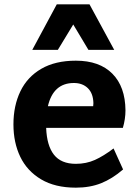

<svg xmlns="http://www.w3.org/2000/svg" viewBox="-20 -853 641 886"><path d="M42 0ZM504 -168 548 -71Q498 -28 446.5 -7.5Q395 13 330 13Q234 13 169.5 -25.5Q105 -64 73.5 -129.5Q42 -195 42 -279Q42 -365 74 -431.5Q106 -498 170.5 -535.5Q235 -573 330 -573Q439 -573 498.5 -513Q558 -453 559 -344Q559 -304 547 -263H193Q196 -181 229 -139Q262 -97 330 -97Q378 -97 418 -115Q458 -133 504 -168ZM201 -363H410Q411 -368 411 -377Q410 -422 385.5 -446Q361 -470 321 -470Q226 -470 201 -363ZM388 -623 318 -740 247 -623H129L242 -833H393L507 -623Z"/></svg>

Font: Martel Sans ExtraBold
Style: Regular
Weight: 800
Designer: Dan Reynolds and Mathieu Réguer
Foundry: Dan Reynolds and Mathieu Réguer
Version: Version 1.002; ttfautohint (v1.1) -l 5 -r 5 -G 72 -x 0 -D la